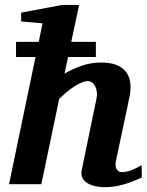

<svg xmlns="http://www.w3.org/2000/svg" viewBox="-20 -757 605 789"><path d="M563 -27.8Q525.4 -9.8 487.1 1.2Q448.7 12.2 409.2 12.2Q391.6 12.2 373.3 8.5Q355 4.9 340.8 -3.4Q326.7 -11.7 319.3 -25.1Q312 -38.6 315.9 -58.1L376 -349.1Q379.9 -367.2 377.7 -381.1Q375.5 -395 370.1 -404.5Q364.7 -414.1 356.9 -418.9Q349.1 -423.8 341.8 -423.8Q330.6 -423.8 316.4 -418.2Q302.2 -412.6 286.6 -402.6Q271 -392.6 254.6 -379.2Q238.3 -365.7 223.1 -350.1L149.9 0H17.1L126 -522.9H45.9V-585H139.2L154.8 -661.1L66.9 -668.9V-705.1L235.8 -736.8H305.2L272.9 -585H374V-522.9H259.8L245.1 -454.1Q275.4 -472.7 314 -486.3Q352.5 -500 397 -500Q434.6 -500 459.5 -489.7Q484.4 -479.5 498.3 -460.9Q512.2 -442.4 515.4 -416.3Q518.6 -390.1 512.2 -358.9L456.1 -94.2Q453.6 -81.5 455.3 -73.2Q457 -64.9 460.9 -59.6Q464.8 -54.2 469.7 -52Q474.6 -49.8 479 -49.8Q501 -49.8 520.3 -57.6Q539.6 -65.4 562 -78.1Z"/></svg>

Font: Charis SIL Afr
Style: Bold Italic
Weight: 700
Italic angle: -11°
Foundry: SIL International
Version: Version 5.000